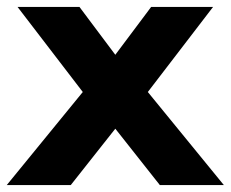

<svg xmlns="http://www.w3.org/2000/svg" viewBox="-24 -532 664 552"><path d="M-4.5 0H179.5L307.5 -162L435.5 0H619.5L401 -267.5L588.5 -512H410.5L307.5 -374.5L204.5 -512H26.5L214 -267.5Z"/></svg>

Font: Spartan
Style: Bold
Weight: 700
Designer: Matt Bailey, Mirko Velimirovic
Foundry: Matt Bailey
Version: Version 1.003; ttfautohint (v1.8.3)